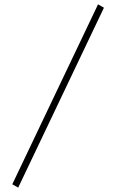

<svg xmlns="http://www.w3.org/2000/svg" viewBox="-20 -735 540 892"><path d="M64.5 136.7 37.1 121.1 435.5 -714.8 462.9 -699.2Z"/></svg>

Font: BabelStone Khitan Small Seal
Style: Regular
Weight: 400
Designer: Andrew West
Foundry: BabelStone
Version: Version 13.000